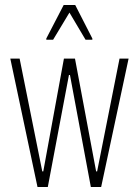

<svg xmlns="http://www.w3.org/2000/svg" viewBox="-20 -743 551 763"><path d="M129 0 21 -510H58L148 -62H152L234 -510H278L362 -62H366L455 -510H491L382 0H341L258 -445H254L170 0ZM164 -585V-590L233 -723H279L347 -590V-585H320L256 -693L191 -585Z"/></svg>

Font: Saira ExtraCondensed Thin
Style: Regular
Weight: 250
Width: 2
Designer: Hector Gatti with collaboration of the Omnibus-Type team
Foundry: Omnibus-Type
Version: Version 1.101